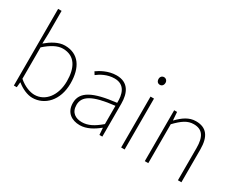

<svg xmlns="http://www.w3.org/2000/svg" viewBox="-99 -1251 2135 1722"><g transform="rotate(30 968.0 -390.5)"><path d="M302 13C428 13 536 -92 536 -271C536 -434 467 -540 324 -540C258 -540 193 -500 138 -454L141 -560V-794H105V0H135L140 -53H143C192 -13 252 13 302 13ZM305 -20C263 -20 201 -39 141 -91V-416C206 -474 267 -507 321 -507C450 -507 498 -405 498 -271C498 -124 417 -20 305 -20Z M793 13C863 13 929 -26 983 -70H986L991 0H1021V-341C1021 -448 983 -540 859 -540C773 -540 700 -496 667 -472L685 -443C719 -470 782 -507 857 -507C966 -507 988 -414 985 -329C748 -302 641 -247 641 -130C641 -30 711 13 793 13ZM796 -20C732 -20 678 -50 678 -131C678 -220 756 -273 985 -298V-109C916 -50 859 -20 796 -20Z M1216 0H1252V-527H1216ZM1235 -660C1255 -660 1271 -675 1271 -701C1271 -723 1255 -739 1235 -739C1214 -739 1199 -723 1199 -701C1199 -675 1214 -660 1235 -660Z M1461 0H1497V-403C1564 -472 1612 -507 1677 -507C1767 -507 1804 -450 1804 -334V0H1840V-339C1840 -475 1789 -540 1681 -540C1608 -540 1553 -498 1499 -443H1497L1491 -527H1461Z"/></g></svg>

Font: Harano Aji Gothic TW ExtraLight
Style: Regular
Weight: 250
Foundry: Masamichi Hosoda
Version: HaranoAjiGothicTW-ExtraLight version 20230610;ttx 4.39.4